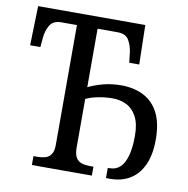

<svg xmlns="http://www.w3.org/2000/svg" viewBox="-80 -792 853 870"><g transform="rotate(10 346.5 -357.0)"><path d="M123 0V-41H141Q160 -41 176.5 -45.5Q193 -50 203.5 -64.5Q214 -79 214 -108V-660H142Q105 -660 90 -635Q75 -610 72 -577L68 -533H21L26 -714H519L523 -533H477L472 -577Q468 -610 453.5 -635Q439 -660 401 -660H309V-391Q340 -406 378 -416Q416 -426 460 -426Q519 -426 563.5 -403Q608 -380 632 -332.5Q656 -285 656 -211Q656 -141 634.5 -94Q613 -47 574 -23.5Q535 0 483 0H464V-47H473Q501 -47 520 -64.5Q539 -82 549.5 -118.5Q560 -155 560 -211Q560 -266 542.5 -299Q525 -332 496 -346.5Q467 -361 432 -361Q400 -361 367.5 -355Q335 -349 309 -337V-113Q309 -82 319 -66.5Q329 -51 345.5 -46Q362 -41 382 -41H399V0Z"/></g></svg>

Font: Noto Serif Condensed
Style: Regular
Weight: 400
Width: 3
Designer: Monotype Design Team
Foundry: Monotype Imaging Inc.
Version: Version 2.015